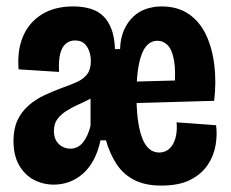

<svg xmlns="http://www.w3.org/2000/svg" viewBox="-20 -563 721 598"><path d="M148 12Q114 12 85.5 -3Q57 -18 39.5 -48.5Q22 -79 22 -124Q22 -162 34.5 -188.5Q47 -215 68.5 -234Q90 -253 117.5 -266Q145 -279 175 -290Q201 -299 220.5 -308Q240 -317 251.5 -332Q263 -347 263 -373Q263 -388 258 -403Q253 -418 242.5 -427.5Q232 -437 214 -437Q197 -437 185 -427Q173 -417 167.5 -395.5Q162 -374 164 -339L38 -347Q33 -405 51.5 -449Q70 -493 110 -518Q150 -543 208 -543Q237 -543 261 -536Q285 -529 301.5 -513Q318 -497 327.5 -471.5Q337 -446 338 -410H354Q355 -444 366 -469Q377 -494 395 -511Q413 -528 436 -535.5Q459 -543 483 -543Q533 -543 567.5 -519.5Q602 -496 621.5 -455Q641 -414 647.5 -360.5Q654 -307 647 -249L369 -241V-308L587 -314L523 -285Q528 -342 522 -375Q516 -408 502.5 -422Q489 -436 470 -436Q449 -436 434.5 -418Q420 -400 412.5 -362.5Q405 -325 405 -268Q405 -208 413 -168Q421 -128 436.5 -108Q452 -88 476 -88Q489 -88 499.5 -94Q510 -100 517.5 -112Q525 -124 528.5 -142Q532 -160 530 -182L653 -173Q657 -144 651.5 -111Q646 -78 627 -49.5Q608 -21 573 -3Q538 15 482 15Q432 15 398 -2.5Q364 -20 343 -52Q322 -84 310 -126H293Q285 -89 270.5 -63Q256 -37 236.5 -20.5Q217 -4 194.5 4Q172 12 148 12ZM200 -100Q211 -100 221 -105Q231 -110 238.5 -119.5Q246 -129 252 -142Q258 -155 262 -171V-320L305 -286Q288 -270 267 -258.5Q246 -247 225.5 -238Q205 -229 187.5 -218Q170 -207 159 -192.5Q148 -178 148 -155Q148 -129 163 -114.5Q178 -100 200 -100Z"/></svg>

Font: Bricolage Grotesque 24pt Condensed
Style: Bold
Weight: 700
Width: 3
Designer: Mathieu Triay
Foundry: Atelier Triay
Version: Version 1.001;gftools[0.9.33.dev8+g029e19f]